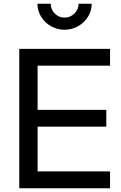

<svg xmlns="http://www.w3.org/2000/svg" viewBox="-20 -1006 646 1026"><path d="M83 -745H568V-655H181V-419H548V-329H181V-90H568V0H83ZM180 -986H251Q251 -956 272.5 -934Q294 -912 325 -912Q356 -912 378 -934Q400 -956 400 -986H470Q470 -949 450.5 -917Q431 -885 397.5 -866Q364 -847 325 -847Q286 -847 252.5 -866Q219 -885 199.5 -917Q180 -949 180 -986Z"/></svg>

Font: Evergrow Sans 
Style: Medium
Weight: 500
Foundry: 10Web
Version: Version 1.000